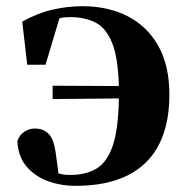

<svg xmlns="http://www.w3.org/2000/svg" viewBox="-20 -583 602 620"><path d="M67.9 -374 51.8 -513.2Q100.6 -540.5 149.4 -551.8Q198.2 -563 246.1 -563Q328.6 -563 391.8 -530.8Q455.1 -498.5 491 -435.1Q526.9 -371.6 526.9 -277.8Q526.9 -131.8 450 -57.4Q373 17.1 224.1 17.1Q176.3 17.1 134.3 1.7Q92.3 -13.7 65.2 -45.9Q38.1 -78.1 36.1 -127.9Q43.5 -148.4 59.6 -158.2Q75.7 -168 91.8 -168Q119.6 -168 136.7 -151.1Q153.8 -134.3 160.2 -86.9L168.9 -22.9Q179.7 -20 188.5 -19Q197.3 -18.1 208 -18.1Q256.3 -18.1 290.8 -38.1Q325.2 -58.1 343.8 -111.6Q362.3 -165 363.8 -265.1L149.9 -263.2V-306.2L363.8 -305.2Q361.3 -397.5 341.6 -445.6Q321.8 -493.7 287.4 -510.7Q252.9 -527.8 207 -527.8Q198.2 -527.8 189.2 -527.1Q180.2 -526.4 171.9 -523.9L127 -374Z"/></svg>

Font: Source Han Serif JP Heavy
Style: Regular
Weight: 900
Designer: Ryoko NISHIZUKA  (kana & ideographs); Frank Grießhammer (Latin, Greek & Cyrillic); Wenlong ZHANG  (bopomofo); Sandoll Co
Foundry: Adobe Systems Incorporated
Version: Version 1.001;PS 1.001;hotconv 16.6.54;makeotf.lib2.5.65590